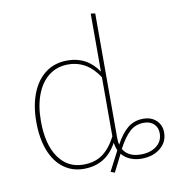

<svg xmlns="http://www.w3.org/2000/svg" viewBox="-87 -812 856 944"><g transform="rotate(-10 341.5 -340.5)"><path d="M683 -98Q683 -50 646 -20Q609 10 552 10Q521 10 495.5 -1Q470 -12 454 -32L410 55L390 47L441 -51Q433 -71 430 -91Q376 10 264 10Q207 10 163.5 -22Q120 -54 96.5 -114.5Q73 -175 73 -258Q73 -338 97 -399.5Q121 -461 166.5 -495Q212 -529 275 -529Q374 -529 429 -446V-736L451 -733V-110Q451 -90 455 -77Q482 -128 514.5 -155Q547 -182 593 -182Q634 -182 658.5 -158Q683 -134 683 -98ZM429 -123V-418Q371 -509 275 -509Q221 -509 180.5 -478.5Q140 -448 118 -391Q96 -334 96 -258Q96 -141 141.5 -76Q187 -11 265 -11Q324 -11 362.5 -39.5Q401 -68 429 -123ZM661 -98Q661 -127 642.5 -144.5Q624 -162 593 -162Q551 -162 522 -135.5Q493 -109 464 -54Q489 -11 552 -11Q600 -11 630.5 -34.5Q661 -58 661 -98Z"/></g></svg>

Font: Fira Sans Thin
Style: Regular
Weight: 100
Designer: bBox Type GmbH & Carrois Corporate GbR & Edenspiekermann AG
Foundry: bBox Type GmbH & Carrois Corporate GbR & Edenspiekermann AG
Version: Version 4.301